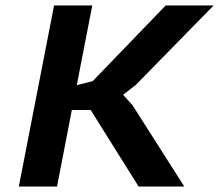

<svg xmlns="http://www.w3.org/2000/svg" viewBox="-20 -682 801 702"><path d="M311.5 -279.8H242.7L188.5 0H48.8L177.7 -662.1H317.4L260.7 -370.6L318.8 -385.3L585.9 -662.1H761.2L476.6 -371.6L430.2 -335.4L464.4 -297.4L653.8 0H486.8Z"/></svg>

Font: PT Astra Sans
Style: Bold Italic
Weight: 700
Italic angle: -16°
Designer: A.Korolkova, I. Chaeva
Foundry: ParaType Ltd
Version: Version 1.002W